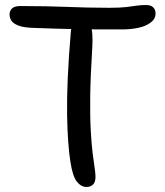

<svg xmlns="http://www.w3.org/2000/svg" viewBox="-20 -731 657 764"><path d="M324 13Q303 13 286 -8Q269 -29 260 -88Q255 -120 251.5 -166Q248 -212 247 -274.5Q246 -337 249.5 -418.5Q253 -500 262 -606Q264 -629 273.5 -642.5Q283 -656 299 -656Q330 -656 340.5 -630Q351 -604 347 -538Q340 -428 339 -348.5Q338 -269 341 -214Q344 -159 348.5 -122.5Q353 -86 356.5 -64Q360 -42 360 -27Q360 -6 350 3.5Q340 13 324 13ZM468 -614Q413 -614 367.5 -614Q322 -614 282 -615Q242 -616 201.5 -617Q161 -618 114 -620Q75 -621 54 -629Q33 -637 25.5 -648.5Q18 -660 18 -674Q18 -688 28 -697.5Q38 -707 61 -707Q119 -707 164 -706Q209 -705 248.5 -703.5Q288 -702 328 -701Q368 -700 415 -700Q459 -700 483 -703Q507 -706 524 -708.5Q541 -711 561 -711Q581 -711 590 -701.5Q599 -692 599 -678Q599 -656 580 -641.5Q561 -627 531 -620.5Q501 -614 468 -614Z"/></svg>

Font: Shantell Sans
Style: Regular
Weight: 400
Designer: Stephen Nixon, Anya Danilova, Shantell Martin
Foundry: Arrow Type
Version: Version 1.008;[ac192a2d6]